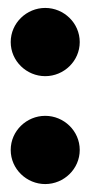

<svg xmlns="http://www.w3.org/2000/svg" viewBox="-20 -464 228 484"><path d="M7 -86C7 -38 47 0 94 0C141 0 181 -38 181 -86C181 -134 141 -172 94 -172C47 -172 7 -134 7 -86ZM7 -358C7 -310 47 -272 94 -272C141 -272 181 -310 181 -358C181 -406 141 -444 94 -444C47 -444 7 -406 7 -358Z"/></svg>

Font: Charger Pro
Style: UltraNar
Weight: 900
Designer: Jasper
Foundry: Cannot Into Space Fonts
Version: Version 1.09